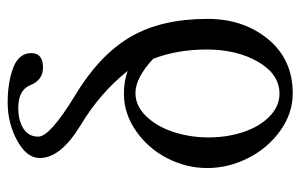

<svg xmlns="http://www.w3.org/2000/svg" viewBox="-160 -477 776 496"><g transform="rotate(90 228.0 -229.0)"><path d="M245.1 139.2Q191.4 139.2 152.8 124Q117.2 109.4 117.2 78.1Q117.2 47.9 154.8 47.9Q187 47.9 200.2 81.1Q212.9 111.8 258.8 111.8Q291.5 111.8 312.3 98.4Q333 85 333 60.1Q333 29.8 226.1 -35.2Q123 -97.2 75.9 -177Q28.8 -256.8 28.8 -377Q28.8 -470.2 81.3 -533.7Q133.8 -597.2 221.2 -597.2Q272.9 -597.2 317.9 -564.9Q362.8 -532.7 388.4 -481.9Q414.1 -431.2 414.1 -376Q414.1 -322.3 388.7 -272.9Q363.3 -223.6 318.4 -192.4Q273.4 -161.1 222.2 -161.1Q189 -161.1 163.1 -170.9Q220.2 -99.1 304.2 -48.8Q388.2 2.4 388.2 56.2Q388.2 90.3 343 114.7Q297.9 139.2 245.1 139.2ZM220.2 -190.9Q253.4 -190.9 280 -218.3Q306.6 -245.6 320.8 -288.6Q335 -331.5 335 -379.9Q335 -427.2 321.3 -469Q307.6 -510.7 281.2 -536.9Q254.9 -563 222.2 -563Q171.9 -563 139.9 -508.1Q107.9 -453.1 107.9 -375Q107.9 -299.3 131.8 -236.8Q181.2 -190.9 220.2 -190.9Z"/></g></svg>

Font: Junicode SmCond
Style: Regular
Weight: 400
Width: 4
Designer: Peter S. Baker
Version: Version 2.206